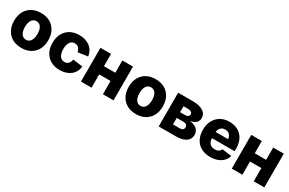

<svg xmlns="http://www.w3.org/2000/svg" viewBox="118 -1602 4019 2666"><g transform="rotate(30 2127.5 -268.5)"><path d="M307.6 10.3Q223.1 10.3 161.4 -24.7Q99.6 -59.6 66.7 -122.3Q33.7 -185.1 33.7 -268.6Q33.7 -352.5 66.7 -415.5Q99.6 -478.5 161.4 -513.4Q223.1 -548.3 307.6 -548.3Q392.1 -548.3 453.4 -513.4Q514.6 -478.5 547.9 -415.5Q581.1 -352.5 581.1 -268.6Q581.1 -185.1 547.9 -122.3Q514.6 -59.6 453.4 -24.7Q392.1 10.3 307.6 10.3ZM307.6 -120.1Q339.4 -120.1 362.1 -138.7Q384.8 -157.2 396.5 -190.9Q408.2 -224.6 408.2 -269.5Q408.2 -314.9 396.5 -348.1Q384.8 -381.3 362.1 -399.4Q339.4 -417.5 307.6 -417.5Q275.4 -417.5 252.7 -399.4Q230 -381.3 218.3 -348.1Q206.5 -314.9 206.5 -269.5Q206.5 -224.6 218.3 -190.9Q230 -157.2 252.7 -138.7Q275.4 -120.1 307.6 -120.1Z M921.4 10.3Q836.9 10.3 775.6 -24.7Q714.4 -59.6 681.4 -122.6Q648.4 -185.5 648.4 -268.6Q648.4 -352.5 681.4 -415.5Q714.4 -478.5 775.6 -513.4Q836.9 -548.3 921.4 -548.3Q974.1 -548.3 1017.6 -534.4Q1061 -520.5 1094 -494.9Q1127 -469.2 1147 -432.6Q1167 -396 1172.9 -351.1L1015.1 -329.1Q1011.2 -350.1 1003.4 -366.5Q995.6 -382.8 984.1 -394.3Q972.7 -405.8 957.5 -411.9Q942.4 -418 923.3 -418Q891.1 -418 868.2 -400.1Q845.2 -382.3 833.3 -349.1Q821.3 -315.9 821.3 -269.5Q821.3 -223.6 833.3 -190.2Q845.2 -156.7 868.2 -138.4Q891.1 -120.1 923.3 -120.1Q942.4 -120.1 957.8 -126.2Q973.1 -132.3 984.9 -144Q996.6 -155.8 1004.4 -173.1Q1012.2 -190.4 1015.6 -211.4L1173.3 -189.9Q1168 -144 1147.9 -107.2Q1127.9 -70.3 1095 -43.9Q1062 -17.6 1018.1 -3.7Q974.1 10.3 921.4 10.3Z M1661.1 -344.2V-212.4H1381.3V-344.2ZM1430.2 -541V0H1260.3V-541ZM1782.2 -541V0H1612.3V-541Z M2144.5 10.3Q2060.1 10.3 1998.3 -24.7Q1936.5 -59.6 1903.6 -122.3Q1870.6 -185.1 1870.6 -268.6Q1870.6 -352.5 1903.6 -415.5Q1936.5 -478.5 1998.3 -513.4Q2060.1 -548.3 2144.5 -548.3Q2229 -548.3 2290.3 -513.4Q2351.6 -478.5 2384.8 -415.5Q2418 -352.5 2418 -268.6Q2418 -185.1 2384.8 -122.3Q2351.6 -59.6 2290.3 -24.7Q2229 10.3 2144.5 10.3ZM2144.5 -120.1Q2176.3 -120.1 2199 -138.7Q2221.7 -157.2 2233.4 -190.9Q2245.1 -224.6 2245.1 -269.5Q2245.1 -314.9 2233.4 -348.1Q2221.7 -381.3 2199 -399.4Q2176.3 -417.5 2144.5 -417.5Q2112.3 -417.5 2089.6 -399.4Q2066.9 -381.3 2055.2 -348.1Q2043.5 -314.9 2043.5 -269.5Q2043.5 -224.6 2055.2 -190.9Q2066.9 -157.2 2089.6 -138.7Q2112.3 -120.1 2144.5 -120.1Z M2506.3 0V-541H2740.7Q2845.7 -541 2906.2 -503.9Q2966.8 -466.8 2966.8 -394.5Q2966.8 -352.1 2934.3 -321.8Q2901.9 -291.5 2839.4 -281.2Q2893.1 -278.3 2928 -259.3Q2962.9 -240.2 2980.2 -211.4Q2997.6 -182.6 2997.6 -148.9Q2997.6 -101.6 2972.4 -68.1Q2947.3 -34.7 2898.2 -17.3Q2849.1 0 2777.3 0ZM2664.6 -123.5H2775.9Q2804.2 -123.5 2820.1 -137Q2835.9 -150.4 2835.9 -173.8Q2835.9 -198.7 2820.1 -213.1Q2804.2 -227.5 2775.9 -227.5H2664.6ZM2664.6 -319.8H2745.6Q2774.9 -319.8 2791.3 -332.8Q2807.6 -345.7 2807.6 -367.7Q2807.6 -390.1 2789.8 -402.6Q2772 -415 2740.7 -415H2664.6Z M3334.5 10.3Q3250 10.3 3188.5 -23.7Q3127 -57.6 3094 -120.1Q3061 -182.6 3061 -268.6Q3061 -352.1 3094 -415Q3127 -478 3187.3 -513.2Q3247.6 -548.3 3328.6 -548.3Q3386.2 -548.3 3434.3 -530Q3482.4 -511.7 3517.8 -476.3Q3553.2 -440.9 3572.5 -389.6Q3591.8 -338.4 3591.8 -272V-229H3120.1V-328.6H3510.7L3431.6 -305.2Q3431.6 -342.8 3420.2 -369.4Q3408.7 -396 3386.2 -410.4Q3363.8 -424.8 3330.6 -424.8Q3297.4 -424.8 3274.7 -410.4Q3252 -396 3240 -369.9Q3228 -343.8 3228 -308.1V-236.3Q3228 -195.8 3241.5 -168Q3254.9 -140.1 3279.8 -126.5Q3304.7 -112.8 3337.9 -112.8Q3361.3 -112.8 3380.1 -119.1Q3398.9 -125.5 3412.4 -138.2Q3425.8 -150.9 3432.6 -168.5L3584.5 -147.9Q3571.8 -100.1 3537.8 -64.5Q3503.9 -28.8 3452.4 -9.3Q3400.9 10.3 3334.5 10.3Z M4079.1 -344.2V-212.4H3799.3V-344.2ZM3848.1 -541V0H3678.2V-541ZM4200.2 -541V0H4030.3V-541Z"/></g></svg>

Font: Inter 17pt ExtraBold
Style: Regular
Weight: 800
Version: Version 4.001;git-66647c0bb